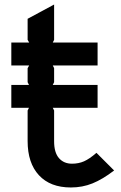

<svg xmlns="http://www.w3.org/2000/svg" viewBox="-20 -818 533 848"><path d="M484 -65Q433 -26 388.5 -8Q344 10 293 10Q202 10 152 -44Q102 -98 102 -195V-330L108 -342H30V-443H108L102 -455V-517L109 -529H30V-630H109L102 -642V-735L219 -798V-642L213 -630H411V-529H213L219 -517V-455L213 -443H411V-342H213L219 -330V-194Q219 -144 240.5 -119.5Q262 -95 298 -95Q327 -95 351 -105.5Q375 -116 406 -143Z"/></svg>

Font: Sinkin Sans 500 Medium
Style: 500 Medium
Weight: 500
Designer: Keith Bates
Foundry: K-Type
Version: Sinkin Sans (version 1.0)  by Keith Bates   •   © 2014   www